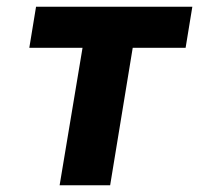

<svg xmlns="http://www.w3.org/2000/svg" viewBox="-20 -550 616 570"><path d="M157 0H307L374 -408H531L551 -530H87L67 -408H225Z"/></svg>

Font: Iosevka Sparkle Heavy Oblique
Style: Regular
Weight: 900
Italic angle: -9°
Designer: Belleve Invis
Foundry: Belleve Invis
Version: Version 4.5.0; ttfautohint (v1.8.3)